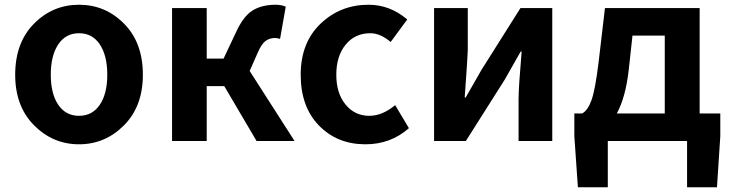

<svg xmlns="http://www.w3.org/2000/svg" viewBox="-20 -594 3072 809"><path d="M44 -279Q44 -414 123 -494Q202 -574 313 -574Q424 -574 503 -494Q582 -414 582 -279Q582 -146 502.5 -66Q423 14 313 14Q203 14 123.5 -66Q44 -146 44 -279ZM432 -279Q432 -360 400.5 -407Q369 -454 313 -454Q257 -454 225.5 -407Q194 -360 194 -279Q194 -199 225.5 -152.5Q257 -106 313 -106Q369 -106 400.5 -152.5Q432 -199 432 -279Z M1032 -295 1221 0H1061L925 -231H851V0H705V-560H851V-347H922L973 -455Q1004 -524 1043 -549Q1082 -574 1142 -574Q1165 -574 1184 -566L1160 -430Q1148 -434 1140 -434Q1116 -434 1099 -421.5Q1082 -409 1066 -372Z M1520 14Q1401 14 1324 -65Q1247 -144 1247 -279Q1247 -414 1330.5 -494Q1414 -574 1533 -574Q1623 -574 1696 -512L1626 -417Q1583 -454 1540 -454Q1476 -454 1436.5 -406Q1397 -358 1397 -279Q1397 -201 1436 -153.5Q1475 -106 1536 -106Q1591 -106 1645 -151L1703 -54Q1626 14 1520 14Z M1809 0V-560H1951V-383Q1951 -362 1938 -183H1942Q2006 -294 2009 -300L2173 -560H2307V0H2165V-176Q2165 -225 2178 -377H2174Q2124 -290 2107 -259L1943 0Z M2579 -116H2781V-444H2645L2629 -298Q2616 -184 2579 -116ZM2928 -116H3015V-20L3001 195H2875V0H2541V195H2415L2400 -20V-116H2433Q2457 -129 2472.5 -172.5Q2488 -216 2502 -330L2529 -560H2928Z"/></svg>

Font: Noto Sans Korean Bold
Style: Bold
Weight: 700
Designer: Ryoko NISHIZUKA  (kana & ideographs); Paul D. Hunt (Latin, Greek & Cyrillic); Wenlong ZHANG  (bopomofo); Sandoll Communi
Foundry: Adobe Systems Incorporated
Version: Version 1.000;PS 1;hotconv 1.0.78;makeotf.lib2.5.61930